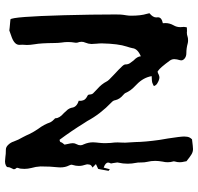

<svg xmlns="http://www.w3.org/2000/svg" viewBox="-32 -753 786 762"><g transform="rotate(-90 361.0 -372.0)"><path d="M150.4 1Q139.2 1 129.2 -5.1Q119.1 -11.2 102.1 -24.9L100.6 -33.2Q98.1 -42.5 98.1 -51.3Q98.1 -61.5 101.1 -71.3Q101.6 -72.8 101.6 -74.2V-76.2Q98.1 -87.9 98.1 -99.1Q98.1 -109.9 100.6 -119.6Q103.5 -136.2 103.5 -149.4Q103.5 -165 99.6 -181.2Q97.2 -191.4 97.2 -205.1Q97.2 -220.2 95.7 -225.1Q92.3 -241.7 92.3 -258.3Q92.3 -277.3 96.7 -296.4L97.2 -299.3Q97.2 -302.7 96.2 -306.2L94.7 -316.4Q93.3 -320.8 93.3 -323.7Q93.3 -325.7 94.7 -328.1Q96.7 -332 96.7 -335.9Q96.7 -346.7 76.7 -353.5L70.3 -329.1Q64 -333.5 64 -334Q66.4 -350.6 69.8 -366.7L71.8 -375.5L90.8 -384.3L77.1 -397.9Q86.9 -402.8 88.4 -408.2Q89.8 -413.6 89.8 -417Q89.8 -420.9 88.4 -425.3Q83.5 -439 83.5 -452.1Q83.5 -464.4 87.4 -476.6Q88.4 -478.5 88.4 -480.5Q88.4 -484.9 85 -491.7Q77.6 -505.9 77.6 -525.9L78.1 -535.2Q81.5 -564.5 81.5 -604Q80.6 -623 75.2 -641.1Q71.8 -654.8 71.8 -668Q71.8 -685.5 75.2 -692.4Q76.2 -695.8 76.2 -697.3Q76.2 -698.7 75.2 -699.7Q70.3 -704.6 70.3 -710.9Q71.8 -715.3 74.7 -720.2Q78.6 -727.1 78.6 -732.4V-734.4Q78.6 -738.3 85.4 -741.7Q92.3 -745.1 101.6 -745.1Q110.4 -744.6 118.7 -743.7Q129.9 -741.7 148.4 -741.7Q158.7 -741.7 167.7 -731.9Q176.8 -722.2 180.2 -710.9Q187 -691.9 197.8 -673.8Q204.6 -661.1 210 -648.4Q218.8 -630.4 231 -612.8Q248 -590.3 256.3 -565.9Q258.8 -561 262.7 -556.2L266.1 -552.7Q268.6 -549.3 272 -546.9Q272.9 -545.4 272.9 -543.9Q272.9 -528.8 293.5 -511.2Q302.7 -501.5 307.6 -495.6Q313 -487.8 314.5 -480.5Q316.4 -460.4 342.3 -452.6L341.8 -447.3Q341.8 -440.4 344.2 -434.1Q347.2 -425.3 360.4 -418.5Q366.7 -416 366.7 -410.2Q366.7 -402.3 370.6 -396.5L387.7 -379.9Q408.2 -362.3 418.9 -341.3Q421.4 -335 443.8 -314.5Q472.7 -287.6 473.6 -285.6Q486.3 -273.9 486.3 -267.6Q486.3 -256.8 491 -249.8Q495.6 -242.7 502 -234.9Q518.1 -219.7 518.6 -206.1Q548.8 -218.8 550.8 -239.3Q553.2 -250.5 557.1 -261.7Q568.4 -295.4 569.8 -360.4Q569.8 -371.1 568.6 -381.8Q567.4 -392.6 567.4 -402.3Q567.9 -414.6 572.8 -426.3Q576.2 -433.6 576.2 -441.4Q576.2 -445.8 575.2 -450.2Q572.3 -457 572.3 -463.4Q572.3 -465.8 572.8 -467.8Q575.2 -481.4 575.2 -495.1Q575.2 -507.8 573.2 -520Q571.3 -534.2 571.3 -548.3Q570.8 -604 566.4 -627.4Q563.5 -645.5 563.5 -658.2Q563.5 -662.1 564 -666.5Q564.5 -670.9 564.5 -675.8Q564.5 -679.7 564.2 -682.9Q564 -686 564 -688.5Q564 -707 593.8 -718.3L621.1 -728L632.8 -726.6Q648.4 -725.1 665 -723.6Q675.8 -717.3 681.6 -510.7Q684.6 -398.4 684.6 -308.1Q684.6 -284.2 683.3 -277.1Q682.1 -270 681.2 -263.2Q679.7 -253.9 679.7 -245.1Q679.7 -205.6 687 -182.6L689.5 -171.9Q672.9 -158.2 672.9 -145.5L673.3 -137.7Q673.3 -123.5 649.9 -118.7Q650.4 -113.3 650.4 -108.4Q650.4 -91.8 641.6 -76.2Q634.3 -64 634.3 -49.8Q634.3 -44.9 634.8 -40Q635.3 -38.1 635.3 -36.1Q635.3 -32.2 634.5 -29.1Q633.8 -25.9 633.3 -23.4Q628.4 -22.9 618.7 -22.9L612.8 -23.4Q604.5 -23.4 598.1 -21Q591.8 -18.6 581.5 -18.6Q575.2 -18.6 569.8 -20Q550.8 -25.4 531.2 -25.4Q518.6 -25.4 510.5 -31.7Q502.4 -38.1 502.4 -45.9Q502.4 -48.8 503.4 -51.8Q506.8 -62 507.3 -73.2Q507.3 -82.5 502 -90.3Q473.1 -129.9 461.4 -137.2Q459.5 -138.2 458 -139.6Q451.7 -138.7 447.3 -135.7Q439.5 -132.3 435.1 -132.3Q424.8 -132.3 410.6 -141.1Q403.3 -145.5 400.4 -154.3Q407.7 -158.7 415.5 -161.1Q423.3 -162.6 432.1 -162.6L439.9 -163.1Q434.1 -196.3 407.2 -222.2L400.4 -229Q381.3 -246.6 373 -267.1Q370.6 -271.5 365.7 -275.4Q365.7 -275.9 365.2 -275.9Q348.1 -290 344.2 -308.1Q343.3 -315.4 336.4 -321.8Q289.1 -367.2 261.7 -418.5L252.9 -432.1Q222.7 -481 187.5 -528.3Q183.1 -528.3 181.6 -527.3Q178.2 -526.4 177.2 -522.5Q176.8 -520 175.3 -518.1Q172.4 -515.1 168 -508.8L169.9 -499.5Q173.8 -483.4 173.8 -476.1Q173.8 -468.3 169.7 -460.9Q165.5 -453.6 165.5 -445.8Q165.5 -439 169.4 -432.1Q177.2 -414.1 177.2 -396Q177.2 -389.6 176.5 -383.8Q175.8 -377.9 175.3 -372.6Q173.8 -359.9 173.8 -347.7Q173.8 -336.4 174.8 -325.2Q176.8 -311.5 176.8 -297.9L176.3 -287.1L175.8 -268.1Q177.7 -243.2 178.2 -228Q178.7 -189.5 186.5 -133.8L187.5 -127.4Q189.5 -112.8 192.4 -98.6Q200.2 -48.3 200.2 -33.7Q200.2 -27.8 199.2 -22Q197.8 -11.7 189 -2.9Q158.2 1 150.4 1Z"/></g></svg>

Font: Kurland
Style: Regular
Weight: 400
Designer: GGBot
Version: 0.22